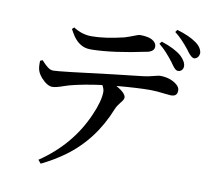

<svg xmlns="http://www.w3.org/2000/svg" viewBox="-92 -912 1184 1089"><g transform="rotate(10 500.0 -368.0)"><path d="M252.9 -710 264.6 -720.7Q313.5 -688.5 369.1 -688.5Q445.3 -688.5 554.7 -714.8Q572.3 -719.7 623 -739.3Q633.8 -743.2 639.6 -743.2Q715.8 -743.2 732.4 -707Q735.4 -699.2 735.4 -692.4Q735.4 -665 694.3 -656.2Q693.4 -656.2 692.4 -656.2Q510.7 -617.2 387.7 -614.3Q380.9 -614.3 375 -614.3Q315.4 -614.3 275.4 -671.9Q264.6 -688.5 252.9 -710ZM106.4 -501 120.1 -506.8Q154.3 -468.8 172.9 -461.9Q181.6 -459 190.4 -459Q223.6 -459 527.3 -497.1Q633.8 -509.8 691.4 -515.6Q727.5 -519.5 782.2 -534.2Q788.1 -535.2 791 -535.2Q848.6 -535.2 886.7 -505.9Q907.2 -489.3 907.2 -471.7Q907.2 -440.4 880.9 -437.5Q876 -436.5 871.1 -436.5Q863.3 -436.5 838.9 -439.5Q785.2 -446.3 752 -446.3Q679.7 -446.3 557.6 -435.5Q614.3 -403.3 614.3 -377.9Q614.3 -366.2 595.7 -344.7Q579.1 -324.2 571.3 -305.7Q497.1 -118.2 343.8 -5.9Q283.2 38.1 210.9 73.2L194.3 53.7Q371.1 -65.4 452.1 -250Q490.2 -335.9 490.2 -389.6Q489.3 -409.2 477.5 -426.8Q366.2 -412.1 291 -391.6Q282.2 -388.7 263.7 -382.8Q219.7 -367.2 201.2 -367.2Q170.9 -366.2 134.8 -406.2Q118.2 -425.8 112.3 -442.4Q104.5 -461.9 106.4 -501ZM755.9 -713.9 767.6 -727.5Q845.7 -702.1 884.8 -668Q916 -637.7 916 -610.4Q915 -588.9 895.5 -581.1Q889.6 -580.1 884.8 -580.1Q871.1 -580.1 851.6 -608.4Q849.6 -610.4 846.7 -614.7Q843.8 -619.1 842.8 -621.1Q797.9 -679.7 763.7 -707Q759.8 -710.9 755.9 -713.9ZM833 -794.9 842.8 -808.6Q914.1 -788.1 956.1 -757.8Q992.2 -731.4 993.2 -698.2Q988.3 -669.9 963.9 -666Q949.2 -667 927.7 -694.3Q926.8 -696.3 924.8 -698.2Q919.9 -705.1 918 -708Q872.1 -765.6 833 -794.9Z"/></g></svg>

Font: GenYoMin JP SemiBold
Style: Regular
Weight: 600
Version: Version 1.001;PS 1;hotconv 16.6.51;makeotf.lib2.5.65220 DEVE